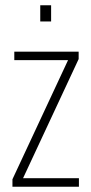

<svg xmlns="http://www.w3.org/2000/svg" viewBox="-20 -705 345 725"><path d="M27 0V-28L237 -478H34V-510H277V-482L67 -32H278V0ZM132 -624V-685H173V-624Z"/></svg>

Font: Saira ExtraCondensed Thin
Style: Regular
Weight: 250
Width: 2
Designer: Hector Gatti with collaboration of the Omnibus-Type team
Foundry: Omnibus-Type
Version: Version 1.101